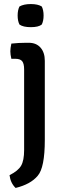

<svg xmlns="http://www.w3.org/2000/svg" viewBox="-20 -708 318 947"><path d="M201 -408V-18Q201 119 166 159Q131 201 57 219Q32 195 27 156Q69 135 84 109.5Q99 84 99 32V-366Q99 -394 89.5 -406Q80 -418 56 -418H36Q31 -440 31 -455Q31 -470 36 -493Q72 -497 109 -497H122Q159 -497 180 -473Q201 -449 201 -408ZM76 -587Q67 -605 67 -631.5Q67 -658 76 -676Q97 -688 132 -688Q167 -688 186 -676Q195 -658 195 -631.5Q195 -605 186 -587Q170 -574 132 -574Q94 -574 76 -587Z"/></svg>

Font: Signika
Style: Regular
Weight: 400
Designer: Anna Giedrys
Foundry: Anna Giedrys
Version: Version 1.001